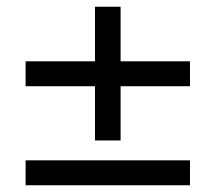

<svg xmlns="http://www.w3.org/2000/svg" viewBox="-20 -550 640 570"><path d="M262 -133V-294H56V-368H262V-530H338V-368H544V-294H338V-133ZM56 0V-74H544V0Z"/></svg>

Font: Nunito Sans 12pt SemiBold
Style: Regular
Weight: 600
Designer: Vernon Adams
Foundry: Vernon Adams
Version: Version 3.101;gftools[0.9.27]